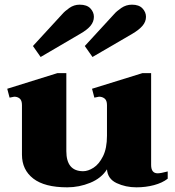

<svg xmlns="http://www.w3.org/2000/svg" viewBox="-20 -792 750 822"><path d="M154 -548 121 -595 246 -731Q257 -744 277 -758Q297 -772 321 -772Q352 -772 367 -756Q382 -740 382 -720Q382 -699 367.5 -681.5Q353 -664 323 -647ZM343 -595 468 -731Q479 -744 499.5 -758Q520 -772 545 -772Q575 -772 590 -756Q605 -740 605 -720Q605 -699 590 -681.5Q575 -664 546 -647L376 -548ZM698 -58V-27Q675 -9 639.5 0.5Q604 10 564 10Q518 10 479.5 -8Q441 -26 438 -67Q414 -29 366.5 -9.5Q319 10 268 10Q171 10 122.5 -27.5Q74 -65 74 -130V-342Q74 -362 64.5 -370Q55 -378 41 -378Q38 -378 21 -374L11 -412L226 -479H264V-145Q264 -59 336 -59Q357 -59 380.5 -74Q404 -89 421 -123Q438 -157 438 -211V-342Q438 -362 428 -370Q418 -378 404 -378Q403 -378 384 -374L374 -412L590 -479H627V-86Q627 -50 655 -50Q668 -50 698 -58Z"/></svg>

Font: Taviraj ExtraBold
Style: Regular
Weight: 800
Designer: Katatrad Team
Foundry: CadsonDemak
Version: Version 1.001